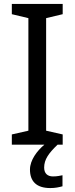

<svg xmlns="http://www.w3.org/2000/svg" viewBox="-20 -734 379 974"><path d="M204 116C204 75 227 43 272 0H298V-52L214 -71V-642L298 -662V-714H40V-662L124 -642V-71L40 -52V0H205C169 30 132 78 132 126C132 185 164 220 235 220C261 220 278 216 297 211V155C286 157 271 161 249 161C221 161 204 146 204 116Z"/></svg>

Font: Noto Sans Lycian
Style: Regular
Weight: 400
Designer: Monotype Design Team
Foundry: Monotype Imaging Inc.
Version: Version 2.002